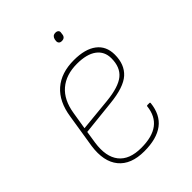

<svg xmlns="http://www.w3.org/2000/svg" viewBox="-187 -731 841 841"><g transform="rotate(-45 233.0 -310.5)"><path d="M212 11Q130 11 91.5 -36Q53 -83 65 -169L90 -326Q102 -407 149.5 -448.5Q197 -490 276 -490Q345 -490 382.5 -461.5Q420 -433 420 -380Q420 -319 383 -285.5Q346 -252 255 -243L95 -226L86 -168Q75 -91 107.5 -50Q140 -9 213 -9Q281 -9 317.5 -36.5Q354 -64 360 -119Q360 -123 365 -123H378Q381 -123 381 -119Q374 -53 331.5 -21Q289 11 212 11ZM98 -246 252 -261Q331 -269 364.5 -296.5Q398 -324 398 -379Q398 -422 366 -445.5Q334 -469 274 -469Q206 -469 164 -433Q122 -397 111 -326ZM298 -586Q288 -586 283.5 -591.5Q279 -597 280 -605L281 -613Q283 -622 288.5 -627Q294 -632 304 -632Q313 -632 318 -627Q323 -622 321 -613L320 -605Q319 -596 313.5 -591Q308 -586 298 -586Z"/></g></svg>

Font: Sofia Sans Semi Condensed Thin
Style: Italic
Weight: 250
Italic angle: -9°
Version: Version 4.100